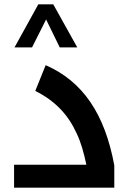

<svg xmlns="http://www.w3.org/2000/svg" viewBox="-20 -867 606 887"><path d="M47 -648H128L193 -777L256 -648H337L226 -847H157ZM45 -106V0H508V-103C464 -342 362 -491 191 -566L143 -447C235 -401 295 -337 334 -251C353 -212 367 -163 379 -106Z"/></svg>

Font: Noto Kufi Arabic SemiBold
Style: Regular
Weight: 600
Designer: Monotype Design Team, David Williams, Khaled Hosny
Foundry: Google LLC
Version: Version 2.109